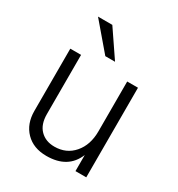

<svg xmlns="http://www.w3.org/2000/svg" viewBox="-171 -822 872 941"><g transform="rotate(30 264.5 -352.0)"><path d="M292 -561H237L109 -711H190ZM453 0H392V-91Q352 7 231 7Q157 7 113.5 -37.5Q70 -82 70 -155V-507H131V-172Q131 -114 161.5 -83Q192 -52 242 -52Q309 -52 350.5 -100Q392 -148 392 -225V-507H453Z"/></g></svg>

Font: Hind Jalandhar Light
Style: Regular
Weight: 300
Designer: Namrata Goyal
Foundry: Indian Type Foundry
Version: Version 0.702;PS 1.0;hotconv 1.0.81;makeotf.lib2.5.63406